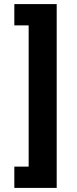

<svg xmlns="http://www.w3.org/2000/svg" viewBox="-20 -780 374 938"><path d="M50 -760V-656H120V34H50V138H257V-760Z"/></svg>

Font: IBM Plex Devanagari
Style: Bold
Weight: 700
Designer: Mike Abbink, Paul van der Laan, Pieter van Rosmalen, Erin McLaughlin
Foundry: Bold Monday
Version: Version 1.0